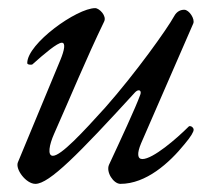

<svg xmlns="http://www.w3.org/2000/svg" viewBox="-20 -438 549 472"><path d="M67 14C101 14 173 -59 312 -211C315 -214 318 -216 321 -216C325 -216 328 -212 324 -203C314 -175 276 -93 248 -33C240 -15 259 14 276 14C339 14 396 -37 434 -84C450 -103 456 -114 456 -119C456 -124 451 -128 447 -128C446 -128 445 -128 444 -127C414 -97 356 -47 330 -47C318 -47 316 -60 327 -86L455 -380C460 -391 445 -414 433 -414C425 -414 415 -411 408 -398C391 -367 314 -259 239 -174C183 -112 130 -55 110 -55C96 -55 101 -82 113 -109C153 -199 192 -294 236 -385C243 -399 224 -418 214 -418C169 -418 47 -331 47 -283C47 -280 51 -279 55 -279C57 -279 59 -279 60 -280C89 -306 121 -333 132 -333C142 -333 138 -314 129 -292L24 -39C17 -22 44 14 67 14Z"/></svg>

Font: EB Garamond
Style: Italic
Weight: 400
Italic angle: -17.2°
Designer: Georg Duffner and Octavio Pardo
Foundry: Georg Duffner
Version: Version 1.000;PS 001.000;hotconv 1.0.88;makeotf.lib2.5.64775